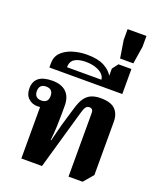

<svg xmlns="http://www.w3.org/2000/svg" viewBox="-187 -1167 1058 1284"><g transform="rotate(20 342.5 -525.0)"><path d="M460 6V-449Q460 -463 453 -470.5Q446 -478 433 -478Q424 -478 417 -474Q410 -470 404 -459.5Q398 -449 392 -429L269 0H122V-388L149 -377Q142 -372 130 -368.5Q118 -365 103 -365Q65 -365 38.5 -389.5Q12 -414 12 -460Q12 -509 44 -534.5Q76 -560 141 -560Q205 -560 239.5 -527Q274 -494 274 -431V-376Q274 -337 272 -283Q270 -229 264 -183H268Q276 -212 283 -241.5Q290 -271 298 -300Q306 -329 315 -358L339 -438Q353 -486 372.5 -512.5Q392 -539 419.5 -550Q447 -561 484 -561Q556 -561 587.5 -529.5Q619 -498 619 -442V-63L560 6ZM114 -410Q163 -410 163 -459Q163 -509 114 -509Q89 -509 77 -496Q65 -483 65 -459Q65 -436 77 -423Q89 -410 114 -410Z M90 -636V-666Q90 -713 119.5 -743Q149 -773 197.5 -788Q246 -803 299 -803Q375 -803 420 -779.5Q465 -756 485 -721V-772L517 -814H609V-636ZM200 -678H445Q443 -701 425 -718Q407 -735 376.5 -745Q346 -755 306 -755Q257 -755 228.5 -737Q200 -719 200 -678Z M514 -854 494 -979V-1056H628V-979L608 -854Z"/></g></svg>

Font: Noto Serif Thai ExtraBold
Style: Regular
Weight: 800
Version: Version 2.001